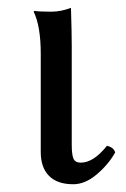

<svg xmlns="http://www.w3.org/2000/svg" viewBox="-20 -459 321 490"><path d="M84 -321.8Q84 -392.1 65.9 -429.2L67.9 -431.2Q79.6 -429.2 110.8 -429.2Q135.7 -429.2 161.1 -439Q163.1 -375 163.1 -342.8V-88.9Q163.1 -64.5 167.5 -54.2Q171.9 -43.9 186 -43.9Q218.8 -43.9 252.9 -86.9Q270.5 -83 273.9 -69.8Q255.9 -38.1 226.3 -13.4Q196.8 11.2 167 11.2Q126 11.2 105 -10.3Q84 -31.7 84 -70.8Z"/></svg>

Font: Linux Libertine G
Style: Regular
Weight: 400
Designer: Philipp H. Poll
Foundry: Philipp H. Poll
Version: Version 4.7.5